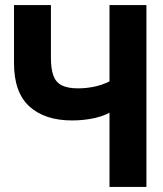

<svg xmlns="http://www.w3.org/2000/svg" viewBox="-20 -734 640 754"><path d="M410 0V-318L435 -306Q398 -281 354.5 -271Q311 -261 263 -261Q156 -261 95.5 -316Q35 -371 35 -486V-714H180V-506Q180 -464 189.5 -437.5Q199 -411 222.5 -399Q246 -387 286 -387Q324 -387 360.5 -396Q397 -405 433 -427L410 -393V-714H555V0Z"/></svg>

Font: Noto Sans Mono
Style: Bold
Weight: 700
Designer: Monotype Design Team
Foundry: Monotype Imaging Inc.
Version: Version 2.014